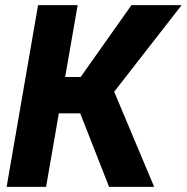

<svg xmlns="http://www.w3.org/2000/svg" viewBox="-20 -731 730 751"><path d="M283.7 -710.9 160.2 0H5.9L128.9 -710.9ZM690.4 -710.9 360.8 -287.6H180.2L186 -429.7H295.4L494.1 -710.9ZM406.7 0 280.8 -320.8 404.3 -425.3 583 0Z"/></svg>

Font: Roboto ExtraBold
Style: Italic
Weight: 800
Designer: Christian Robertson
Foundry: Google
Version: Version 3.009; 2024